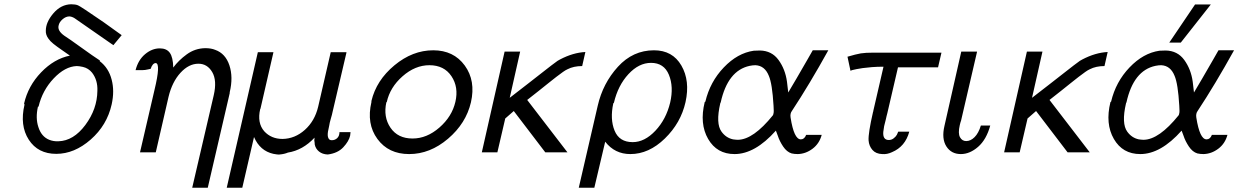

<svg xmlns="http://www.w3.org/2000/svg" viewBox="-20 -715 5811 901"><path d="M95 -224 93 -229Q112 -312 173 -375.5Q234 -439 308 -454Q297 -462 271.5 -479.5Q246 -497 230.5 -509.5Q215 -522 207 -534Q194 -552 195 -571Q195 -611 230.5 -652.5Q266 -694 314 -695Q334 -695 346 -690Q357 -686 466 -611L551 -550L512 -503L417 -569Q342 -622 330 -629.5Q318 -637 306 -638Q289 -638 273.5 -624.5Q258 -611 255 -595Q249 -571 281 -548Q306 -532 362 -491.5Q418 -451 449 -431Q448 -430 448 -428Q490 -396 504 -341Q518 -288 504 -225Q482 -127 405.5 -60Q329 7 244 7Q158 7 115 -59.5Q72 -126 95 -224ZM161 -215Q160 -214 158 -214Q146 -161 160 -119Q174 -74 211 -59Q231 -51 254 -52Q325 -54 380.5 -128.5Q436 -203 437 -289Q439 -339 412 -374Q395 -395 369 -401Q351 -405 340 -405Q285 -403 232 -347Q179 -291 161 -215Z M616 -386V-385Q628 -433 660.5 -460.5Q693 -488 730 -488Q762 -488 777 -467Q792 -446 793 -398Q818 -432 856.5 -460Q895 -488 943 -489Q971 -489 990 -481Q1038 -464 1056.5 -408.5Q1075 -353 1058 -282V-278L955 166H882L983 -268Q999 -337 976 -376.5Q953 -416 911 -416Q866 -416 827 -373.5Q788 -331 771 -261L711 0H637L705 -293Q735 -417 711 -419Q696 -419 687 -392Q685 -392 673 -389Q661 -386 650 -386Z M1044 166 1190 -470H1263V-469L1203 -208Q1203 -207 1202.5 -205.5Q1202 -204 1201 -203Q1186 -138 1220 -99Q1253 -63 1306 -63Q1364 -64 1410.5 -105.5Q1457 -147 1473 -214L1532 -470H1605L1606 -469L1540 -187Q1540 -185 1537.5 -176Q1535 -167 1533 -160Q1526 -136 1525 -126Q1523 -117 1519 -97Q1516 -77 1521 -67Q1525 -57 1537 -57Q1552 -57 1562.5 -67Q1573 -77 1573 -95H1625Q1625 -92 1623 -78Q1617 -52 1591 -24Q1565 4 1518 10Q1493 9 1477 -4Q1461 -17 1457 -37Q1457 -41 1456.5 -45.5Q1456 -50 1455.5 -52Q1455 -54 1455 -55Q1455 -61 1456 -69Q1401 -10 1331 1Q1315 8 1292 10Q1290 11 1278.5 9.5Q1267 8 1263 7Q1200 -7 1172 -72L1117 166Z M1723 -236V-241Q1746 -338 1831 -408.5Q1916 -479 2013 -479Q2109 -479 2161 -407.5Q2213 -336 2190 -235Q2167 -136 2082.5 -64Q1998 8 1900 8Q1803 8 1751 -63Q1699 -134 1723 -236ZM1795 -236Q1794 -235 1793 -235Q1778 -166 1812.5 -115.5Q1847 -65 1916 -65Q1983 -65 2042 -116.5Q2101 -168 2117 -237Q2133 -306 2098.5 -357.5Q2064 -409 1995 -409Q1928 -409 1869 -357Q1810 -305 1795 -236Z M2241 0 2348 -473H2421L2372 -256Q2415 -289 2458.5 -323Q2502 -357 2524.5 -374.5Q2547 -392 2567.5 -408Q2588 -424 2596.5 -429.5Q2605 -435 2608 -436Q2669 -468 2727 -471L2712 -405Q2672 -405 2643 -390Q2634 -386 2622 -377.5Q2610 -369 2591 -354.5Q2572 -340 2555.5 -326.5Q2539 -313 2508 -288.5Q2477 -264 2454 -246L2643 0H2539L2391 -194L2351 -159Q2319 -21 2314 0Z M2696 166 2785 -219Q2809 -324 2879.5 -401.5Q2950 -479 3049 -479Q3136 -479 3177.5 -407.5Q3219 -336 3197 -236Q3175 -138 3100 -65Q3025 8 2938 8Q2865 8 2820 -50L2769 166ZM2861 -233 2858 -230Q2842 -156 2864 -102Q2886 -48 2949 -48Q3005 -48 3055.5 -101.5Q3106 -155 3125 -234Q3142 -308 3119 -364Q3096 -420 3035 -420Q2978 -420 2929 -367Q2880 -314 2861 -233Z M3287 -236Q3289 -238 3290 -238Q3312 -331 3376.5 -398.5Q3441 -466 3517 -477Q3527 -478 3546 -478Q3602 -477 3633.5 -433.5Q3665 -390 3673 -332L3679 -281Q3690 -299 3718 -347Q3746 -395 3770 -437L3794 -479H3867Q3779 -320 3696 -194Q3687 -182 3690 -163Q3706 -61 3738 -61Q3755 -61 3763 -82H3836Q3825 -41 3793 -17Q3761 7 3724 8Q3708 8 3695 5Q3672 -2 3655 -27.5Q3638 -53 3630 -78L3621 -102Q3523 8 3427 8Q3344 8 3303 -63Q3262 -134 3287 -236ZM3362 -234Q3360 -232 3360 -230Q3338 -135 3366 -97Q3387 -68 3420 -61Q3434 -59 3443 -59Q3515 -60 3607 -174Q3609 -177 3610 -184Q3612 -189 3610 -219Q3604 -322 3588 -359Q3569 -407 3525 -409Q3513 -409 3498 -406Q3395 -384 3362 -234Z M3957 -449Q3955 -449 3954 -448Q3998 -461 4019.5 -464.5Q4041 -468 4081 -468H4398L4382 -399H4194L4144 -184Q4143 -181 4140.5 -170.5Q4138 -160 4137 -155L4129 -123Q4127 -114 4125 -96Q4122 -58 4151 -58Q4164 -58 4174.5 -66.5Q4185 -75 4189 -83Q4193 -91 4195 -97H4247Q4228 -27 4166 -1Q4143 10 4120 8Q4090 7 4074 -11.5Q4058 -30 4056 -56Q4054 -90 4077 -190L4078 -192V-194L4126 -402Q4097 -402 4071.5 -400Q4046 -398 4028.5 -395.5Q4011 -393 3999 -390.5Q3987 -388 3979 -386L3971 -383Z M4412 -124 4491 -473H4564L4565 -472L4490 -149Q4489 -146 4487 -140L4484 -128Q4475 -89 4485 -71Q4495 -53 4514 -53Q4535 -53 4553.5 -71.5Q4572 -90 4583 -126H4627Q4609 -60 4570 -26Q4531 8 4489 8Q4444 8 4421 -28Q4398 -64 4412 -124Z M4692 0 4799 -473H4872L4823 -256Q4866 -289 4909.5 -323Q4953 -357 4975.5 -374.5Q4998 -392 5018.5 -408Q5039 -424 5047.5 -429.5Q5056 -435 5059 -436Q5120 -468 5178 -471L5163 -405Q5123 -405 5094 -390Q5085 -386 5073 -377.5Q5061 -369 5042 -354.5Q5023 -340 5006.5 -326.5Q4990 -313 4959 -288.5Q4928 -264 4905 -246L5094 0H4990L4842 -194L4802 -159Q4770 -21 4765 0Z M5467 -515 5588 -694H5662L5521 -515ZM5191 -236Q5193 -238 5194 -238Q5216 -331 5280.5 -398.5Q5345 -466 5421 -477Q5431 -478 5450 -478Q5506 -477 5537.5 -433.5Q5569 -390 5577 -332L5583 -281Q5594 -299 5622 -347Q5650 -395 5674 -437L5698 -479H5771Q5683 -320 5600 -194Q5591 -182 5594 -163Q5610 -61 5642 -61Q5659 -61 5667 -82H5740Q5729 -41 5697 -17Q5665 7 5628 8Q5612 8 5599 5Q5576 -2 5559 -27.5Q5542 -53 5534 -78L5525 -102Q5427 8 5331 8Q5248 8 5207 -63Q5166 -134 5191 -236ZM5266 -234Q5264 -232 5264 -230Q5242 -135 5270 -97Q5291 -68 5324 -61Q5338 -59 5347 -59Q5419 -60 5511 -174Q5513 -177 5514 -184Q5516 -189 5514 -219Q5508 -322 5492 -359Q5473 -407 5429 -409Q5417 -409 5402 -406Q5299 -384 5266 -234Z"/></svg>

Font: Coval
Style: ExtraLight Italic
Weight: 200
Foundry: Context Ltd
Version: Version 001.000